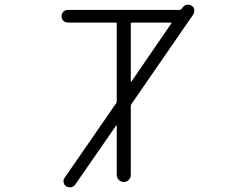

<svg xmlns="http://www.w3.org/2000/svg" viewBox="-20 -795 1040 815"><path d="M535.2 -449.2Q535.2 -448.2 536.1 -448.2Q537.1 -448.2 538.1 -449.2L707 -695.3Q710 -699.2 706.1 -699.2H540Q535.2 -699.2 535.2 -695.3ZM743.2 -752.9Q747.1 -752.9 750 -756.8L755.9 -763.7Q762.7 -773.4 773.4 -774.4Q775.4 -775.4 778.3 -775.4Q786.1 -775.4 793.9 -770.5Q802.7 -764.6 804.7 -753.9Q804.7 -751 804.7 -749Q804.7 -741.2 800.8 -734.4L538.1 -353.5Q535.2 -349.6 535.2 -345.7V-52.7Q535.2 -40 526.4 -31.2Q517.6 -22.5 505.4 -22.5Q493.2 -22.5 484.4 -31.2Q475.6 -40 475.6 -52.7V-261.7Q475.6 -262.7 474.6 -262.7Q473.6 -262.7 472.7 -261.7L298.8 -10.7Q292 -2 281.2 0Q278.3 0 276.4 0Q268.6 0 260.7 -3.9Q252 -10.7 250 -21.5Q248 -32.2 254.9 -41L472.7 -356.4Q475.6 -360.4 475.6 -365.2V-695.3Q475.6 -699.2 471.7 -699.2H268.6Q256.8 -699.2 249 -707Q241.2 -714.8 241.2 -726.1Q241.2 -737.3 249 -745.1Q256.8 -752.9 268.6 -752.9Z"/></svg>

Font: Rounded-L Mgen+ 1mn light
Style: Regular
Weight: 200
Designer: [Source Han Sans]
Ryoko NISHIZUKA  (kana & ideographs); Paul D. Hunt (Latin, Greek & Cyrillic); Wenlong ZHANG  (bopomofo
Version: Version 1.059.20150602